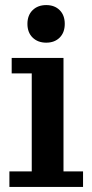

<svg xmlns="http://www.w3.org/2000/svg" viewBox="-20 -736 364 756"><path d="M17 0V-61H105V-447H26V-508H230V-61H307V0ZM162 -568Q129 -568 108.5 -588Q88 -608 88 -642Q88 -676 108.5 -696Q129 -716 162 -716Q195 -716 215 -696Q235 -676 235 -642Q235 -608 215 -588Q195 -568 162 -568Z"/></svg>

Font: Montagu Slab Medium
Style: Regular
Weight: 500
Version: Version 1.000